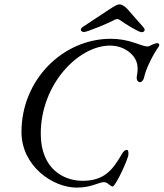

<svg xmlns="http://www.w3.org/2000/svg" viewBox="-20 -842 747 876"><path d="M364 -696C377 -696 477 -737 502 -751C507 -754 511 -755 515 -755C520 -755 524 -753 528 -750C551 -733 613 -695 626 -695C635 -695 640 -700 640 -706C640 -710 638 -713 634 -718L562 -800C552 -811 538 -822 525 -822C515 -822 505 -816 480 -800L356 -718C351 -714 349 -710 349 -706C349 -700 355 -696 364 -696ZM330 14C365 14 393 7 413 0C431 -6 445 -11 454 -11C462 -11 469 -7 475 -2C482 3 489 9 494 9C507 9 566 -118 566 -138C566 -151 565 -158 559 -158C548 -158 542 -149 536 -139C496 -71 459 -17 357 -17C272 -17 166 -70 166 -232C166 -458 338 -634 482 -634C528 -634 566 -614 589 -585C612 -556 610 -523 604 -493C602 -481 607 -467 619 -467C626 -467 635 -477 637 -487C646 -532 682 -599 704 -629C708 -634 709 -645 697 -645C690 -645 682 -641 674 -638C666 -634 659 -630 653 -630C639 -630 621 -638 596 -646C559 -659 522 -665 485 -665C268 -665 78 -479 78 -240C78 -84 221 14 330 14Z"/></svg>

Font: EB Garamond
Style: Italic
Weight: 400
Italic angle: -17.2°
Designer: Georg Duffner and Octavio Pardo
Foundry: Georg Duffner
Version: Version 1.000;PS 001.000;hotconv 1.0.88;makeotf.lib2.5.64775